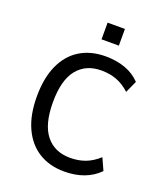

<svg xmlns="http://www.w3.org/2000/svg" viewBox="-162 -1015 981 1135"><g transform="rotate(20 328.0 -447.5)"><path d="M376 10Q283 10 215 -32.5Q147 -75 110 -156Q73 -237 73 -353Q73 -468 109.5 -549Q146 -630 214 -672Q282 -714 376 -714Q444 -714 499.5 -694Q555 -674 594 -633L560 -558Q519 -595 476 -611Q433 -627 381 -627Q283 -627 228.5 -559.5Q174 -492 174 -353Q174 -214 228.5 -146Q283 -78 381 -78Q433 -78 476 -94Q519 -110 560 -147L594 -72Q554 -31 499 -10.5Q444 10 376 10ZM317 -800V-905H426V-800Z"/></g></svg>

Font: Nunito Sans 7pt SemiCondensed Medium
Style: Regular
Weight: 500
Width: 4
Designer: Vernon Adams
Foundry: Vernon Adams
Version: Version 3.101;gftools[0.9.27]